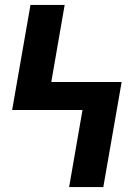

<svg xmlns="http://www.w3.org/2000/svg" viewBox="-20 -755 540 775"><path d="M259 0 313 -311H29L103 -735H241L187 -424H471L397 0Z"/></svg>

Font: Iosevka Heavy
Style: Regular
Weight: 900
Monospace: yes
Designer: Belleve Invis
Foundry: Belleve Invis
Version: Version 32.5.0; ttfautohint (v1.8.4)